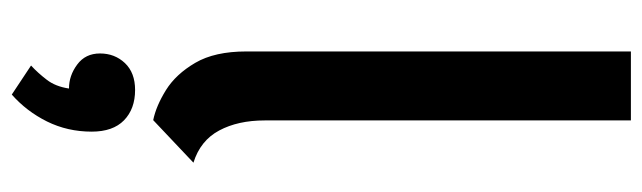

<svg xmlns="http://www.w3.org/2000/svg" viewBox="-412 -448 1117 334"><g transform="rotate(90 147.0 -281.5)"><path d="M189.5 11Q165 6 137.2 -11.2Q109.5 -28.5 89.8 -62.2Q70 -96 70 -151V-820H190V-183Q190 -136.5 207.5 -103.8Q225 -71 263.5 -59ZM145 257 94.5 223.5Q107.5 211.5 119.2 196.2Q131 181 134.5 157.5Q112 157.5 92.8 143.2Q73.5 129 73.5 103.5Q73.5 78 90.2 60.2Q107 42.5 137 42.5Q170 42.5 189.8 61.8Q209.5 81 209.5 118Q209.5 160 191.8 195.8Q174 231.5 145 257Z"/></g></svg>

Font: Junction SemiBold
Style: Regular
Weight: 600
Designer: Caroline Hadilaksono
Foundry: Caroline Hadilaksono, Tyler Finck, The League of Moveable Type
Version: Version 2.000; ttfautohint (v1.8.3)